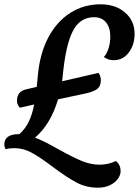

<svg xmlns="http://www.w3.org/2000/svg" viewBox="-73 -703 646 893"><path d="M553 -543Q552 -492 525 -457.5Q498 -423 456 -423Q430 -423 410 -438Q423 -451 431.5 -477Q440 -503 440 -532Q440 -575 420 -599Q400 -623 365 -623Q298 -623 265 -557Q232 -491 219 -352L216 -325L385 -364Q396 -350 396 -329Q396 -303 380 -290Q364 -277 328 -269L197 -241Q162 -124 90 -63Q132 -47 200 -8Q265 28 307 45.5Q349 63 390 63Q430 63 466 46Q476 53 482 65.5Q488 78 488 93Q488 111 475 129Q462 147 438 158.5Q414 170 382 170Q328 170 282 145.5Q236 121 171 72Q114 29 75 7.5Q36 -14 -6 -14Q-30 -14 -47 -9Q-53 -21 -53 -31Q-53 -54 -36.5 -66.5Q-20 -79 14 -79H17Q45 -104 61 -137.5Q77 -171 86 -217L19 -202Q12 -211 9 -218Q6 -225 6 -234Q6 -279 51 -288L98 -299L103 -351Q112 -453 151 -527.5Q190 -602 253 -642.5Q316 -683 395 -683Q465 -683 509.5 -644Q554 -605 553 -543Z"/></svg>

Font: Sansita SW
Style: Italic
Weight: 400
Italic angle: -11°
Designer: Pablo Cosgaya
Foundry: Omnibus-Type
Version: Version 1.000